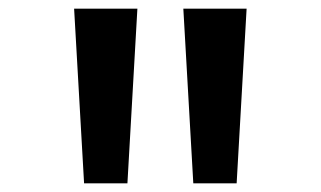

<svg xmlns="http://www.w3.org/2000/svg" viewBox="-20 -868 740 443"><path d="M151 -848 174 -445H274L297 -848ZM403 -848 426 -445H526L549 -848Z"/></svg>

Font: Martian Mono Std Md
Style: Regular
Weight: 500
Monospace: yes
Designer: Roman Shamin
Foundry: Evil Martians
Version: Version 1.000